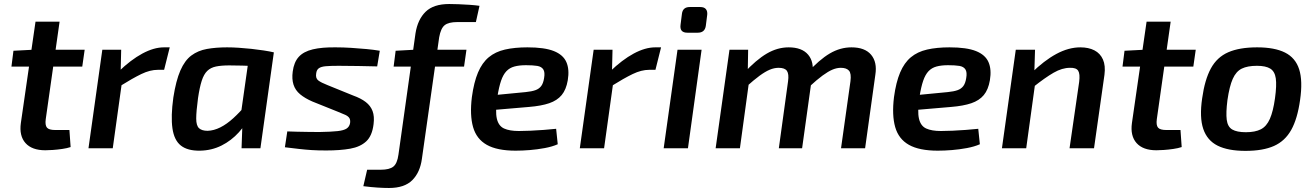

<svg xmlns="http://www.w3.org/2000/svg" viewBox="-20 -739 6552 957"><path d="M277 -631 208 -145Q204 -115 214 -103Q224 -91 255 -91H326L332 -6Q314 0 289.5 3.5Q265 7 242.5 8.5Q220 10 206 10Q139 10 107 -26Q75 -62 84 -126L157 -631ZM402 -491 390 -407H37L47 -486L143 -491Z M584 -491 581 -366 591 -352 542 0H421L490 -491ZM826 -503 798 -391H767Q728 -391 684.5 -370Q641 -349 577 -309L571 -382Q632 -441 689.5 -472Q747 -503 797 -503Z M1112 -503Q1138 -503 1169.5 -501Q1201 -499 1233 -495.5Q1265 -492 1294.5 -487.5Q1324 -483 1345 -478L1271 -409Q1225 -411 1187.5 -412Q1150 -413 1123 -413Q1083 -413 1056.5 -407.5Q1030 -402 1013 -385.5Q996 -369 985.5 -336.5Q975 -304 967 -250Q958 -183 958 -148Q958 -113 972 -100Q986 -87 1015 -87Q1046 -88 1078 -104Q1110 -120 1143 -150Q1176 -180 1209 -220L1231 -175Q1209 -122 1171 -80Q1133 -38 1084 -13.5Q1035 11 977 12Q915 13 881.5 -13.5Q848 -40 839.5 -99.5Q831 -159 844 -253Q857 -337 879 -387.5Q901 -438 934 -462.5Q967 -487 1011.5 -495Q1056 -503 1112 -503ZM1225 -483 1345 -478 1278 0H1184L1188 -113L1174 -124Z M1654 -503Q1690 -503 1730 -500.5Q1770 -498 1807 -494.5Q1844 -491 1873 -486L1860 -408Q1813 -409 1766 -410Q1719 -411 1668 -411Q1628 -411 1604.5 -409Q1581 -407 1569.5 -399Q1558 -391 1556 -373Q1552 -349 1566.5 -338Q1581 -327 1612 -315L1740 -263Q1779 -249 1803 -230.5Q1827 -212 1837 -185.5Q1847 -159 1842 -120Q1835 -62 1805.5 -34.5Q1776 -7 1726 2Q1676 11 1606 11Q1564 11 1533 9Q1502 7 1471.5 3.5Q1441 0 1400 -5L1412 -84Q1433 -83 1460 -82.5Q1487 -82 1516.5 -81.5Q1546 -81 1572 -81Q1631 -82 1662.5 -85.5Q1694 -89 1708 -98.5Q1722 -108 1725 -126Q1727 -142 1721 -151Q1715 -160 1701 -166.5Q1687 -173 1664 -182L1537 -233Q1500 -249 1476 -269Q1452 -289 1443 -317Q1434 -345 1439 -382Q1445 -429 1469 -455.5Q1493 -482 1539 -493Q1585 -504 1654 -503Z M2219 -719Q2237 -719 2265 -718Q2293 -717 2321.5 -715Q2350 -713 2370 -710L2352 -629H2259Q2216 -629 2196.5 -613.5Q2177 -598 2169 -553L2083 52Q2074 120 2035 159Q1996 198 1919 198Q1894 198 1862.5 196Q1831 194 1791 189L1810 107H1878Q1921 107 1940.5 91.5Q1960 76 1966 32L2051 -573Q2062 -642 2101.5 -680.5Q2141 -719 2219 -719ZM2305 -491 2293 -407H1942L1952 -486L2043 -491Z M2609 -503Q2694 -503 2740.5 -484.5Q2787 -466 2803 -429.5Q2819 -393 2810 -339Q2802 -292 2779.5 -265Q2757 -238 2717.5 -224.5Q2678 -211 2617 -206L2371 -185L2382 -259L2600 -280Q2630 -283 2648.5 -289.5Q2667 -296 2677.5 -310Q2688 -324 2692 -350Q2697 -379 2688 -393Q2679 -407 2658 -410.5Q2637 -414 2602 -414Q2568 -414 2544 -407.5Q2520 -401 2504 -384Q2488 -367 2477.5 -336.5Q2467 -306 2459 -256Q2448 -184 2456.5 -147.5Q2465 -111 2492.5 -98.5Q2520 -86 2566 -86Q2591 -86 2624 -87.5Q2657 -89 2690.5 -91.5Q2724 -94 2752 -97L2760 -20Q2733 -8 2695.5 -1Q2658 6 2620.5 9Q2583 12 2550 12Q2458 12 2406.5 -17Q2355 -46 2338 -105.5Q2321 -165 2332 -255Q2342 -329 2362.5 -377.5Q2383 -426 2416 -453.5Q2449 -481 2497 -492Q2545 -503 2609 -503Z M3033 -491 3030 -366 3040 -352 2991 0H2870L2939 -491ZM3275 -503 3247 -391H3216Q3177 -391 3133.5 -370Q3090 -349 3026 -309L3020 -382Q3081 -441 3138.5 -472Q3196 -503 3246 -503Z M3477 -491 3409 0H3288L3357 -491ZM3470 -704Q3490 -704 3498.5 -693.5Q3507 -683 3505 -665L3498 -610Q3493 -576 3458 -576H3406Q3367 -576 3372 -615L3379 -670Q3383 -704 3418 -704Z M3709 -491 3707 -372 3717 -358 3668 0H3547L3616 -491ZM3911 -503Q3977 -503 4008 -466.5Q4039 -430 4029 -366L3978 0H3862L3908 -334Q3913 -370 3902.5 -385.5Q3892 -401 3861 -401Q3839 -401 3816.5 -391.5Q3794 -382 3766 -361.5Q3738 -341 3698 -305L3687 -374Q3749 -441 3802 -472Q3855 -503 3911 -503ZM4224 -503Q4291 -503 4322 -466Q4353 -429 4343 -366L4292 0H4172L4219 -334Q4224 -373 4211.5 -387Q4199 -401 4171 -401Q4151 -401 4129.5 -392Q4108 -383 4080 -362.5Q4052 -342 4013 -306L4002 -374Q4064 -442 4116 -472.5Q4168 -503 4224 -503Z M4713 -503Q4798 -503 4844.5 -484.5Q4891 -466 4907 -429.5Q4923 -393 4914 -339Q4906 -292 4883.5 -265Q4861 -238 4821.5 -224.5Q4782 -211 4721 -206L4475 -185L4486 -259L4704 -280Q4734 -283 4752.5 -289.5Q4771 -296 4781.5 -310Q4792 -324 4796 -350Q4801 -379 4792 -393Q4783 -407 4762 -410.5Q4741 -414 4706 -414Q4672 -414 4648 -407.5Q4624 -401 4608 -384Q4592 -367 4581.5 -336.5Q4571 -306 4563 -256Q4552 -184 4560.5 -147.5Q4569 -111 4596.5 -98.5Q4624 -86 4670 -86Q4695 -86 4728 -87.5Q4761 -89 4794.5 -91.5Q4828 -94 4856 -97L4864 -20Q4837 -8 4799.5 -1Q4762 6 4724.5 9Q4687 12 4654 12Q4562 12 4510.5 -17Q4459 -46 4442 -105.5Q4425 -165 4436 -255Q4446 -329 4466.5 -377.5Q4487 -426 4520 -453.5Q4553 -481 4601 -492Q4649 -503 4713 -503Z M5365 -503Q5406 -503 5435 -488Q5464 -473 5477.5 -442.5Q5491 -412 5485 -366L5433 0H5311L5359 -331Q5364 -371 5354 -386.5Q5344 -402 5313 -401Q5274 -401 5231.5 -376.5Q5189 -352 5130 -305L5120 -374Q5184 -437 5245 -470Q5306 -503 5365 -503ZM5139 -491 5135 -362 5143 -348 5095 0H4974L5043 -491Z M5815 -631 5746 -145Q5742 -115 5752 -103Q5762 -91 5793 -91H5864L5870 -6Q5852 0 5827.5 3.5Q5803 7 5780.5 8.5Q5758 10 5744 10Q5677 10 5645 -26Q5613 -62 5622 -126L5695 -631ZM5940 -491 5928 -407H5575L5585 -486L5681 -491Z M6246 -503Q6333 -503 6385 -477Q6437 -451 6455.5 -393.5Q6474 -336 6460 -240Q6447 -147 6416 -91.5Q6385 -36 6330 -11.5Q6275 13 6188 13Q6101 13 6049 -13Q5997 -39 5977.5 -96.5Q5958 -154 5972 -249Q5985 -342 6015.5 -398Q6046 -454 6102 -478.5Q6158 -503 6246 -503ZM6245 -411Q6198 -411 6169.5 -397Q6141 -383 6124.5 -346Q6108 -309 6098 -240Q6090 -177 6094.5 -142Q6099 -107 6122 -93.5Q6145 -80 6190 -80Q6236 -80 6264.5 -94.5Q6293 -109 6309.5 -146.5Q6326 -184 6335 -249Q6344 -314 6339 -348.5Q6334 -383 6311.5 -397Q6289 -411 6245 -411Z"/></svg>

Font: Exo 2 SemiBold
Style: Italic
Weight: 600
Italic angle: -8°
Designer: Natanael Gama
Foundry: Natanael Gama
Version: Version 2.010